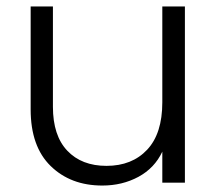

<svg xmlns="http://www.w3.org/2000/svg" viewBox="-20 -566 673 595"><path d="M553 -546V0H483V-96Q459 -45 409 -18Q359 9 297 9Q199 9 137 -51.5Q75 -112 75 -227V-546H144V-235Q144 -146 188.5 -99Q233 -52 310 -52Q389 -52 436 -102Q483 -152 483 -249V-546Z"/></svg>

Font: A Bank Premium Light
Style: Regular
Weight: 300
Designer: Ninad Kale (Devanagari), Jonny Pinhorn (Latin), Htun Naung (Myanmar)
Foundry: Indian Type Foundry
Version: 4.004